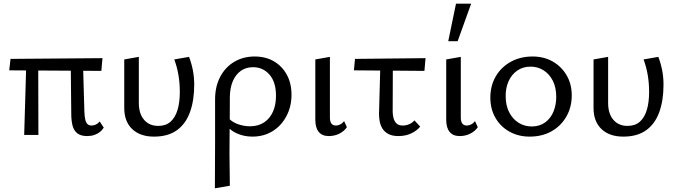

<svg xmlns="http://www.w3.org/2000/svg" viewBox="-20 -731 3671 1040"><path d="M111 0 123 -409H187L188 0ZM30 -350 37 -412 535 -416 529 -347ZM366 -115 363 -409H429L437 -127Q438 -97 442.5 -80.5Q447 -64 455.5 -57.5Q464 -51 476 -51Q488 -51 499.5 -56.5Q511 -62 520 -73L542 -40Q534 -26 521 -16Q508 -6 491 0Q474 6 452 6Q419 6 400 -8Q381 -22 373.5 -49Q366 -76 366 -115Z M814 9Q739 9 696 -32Q653 -73 653 -146V-409L732 -423V-173Q732 -115 760.5 -82Q789 -49 837 -49Q878 -49 903.5 -71.5Q929 -94 941.5 -135Q954 -176 954 -233Q954 -281 946.5 -325Q939 -369 924 -409L1004 -423Q1018 -386 1025 -349Q1032 -312 1032 -272Q1032 -187 1009 -123.5Q986 -60 938 -25.5Q890 9 814 9Z M1144 289Q1144 227 1144.5 165.5Q1145 104 1145 44Q1145 -16 1145 -75.5Q1145 -135 1145 -192Q1145 -263 1173 -315.5Q1201 -368 1249.5 -396.5Q1298 -425 1359 -425Q1419 -425 1463.5 -399Q1508 -373 1533.5 -326.5Q1559 -280 1559 -217Q1559 -154 1531.5 -102Q1504 -50 1456.5 -20.5Q1409 9 1347 9Q1299 9 1258.5 -10.5Q1218 -30 1198 -65L1218 -91Q1238 -69 1270 -58Q1302 -47 1334 -47Q1379 -47 1410.5 -68Q1442 -89 1458.5 -126Q1475 -163 1475 -212Q1475 -286 1440 -326.5Q1405 -367 1350 -367Q1313 -367 1285.5 -348Q1258 -329 1242 -293.5Q1226 -258 1225 -207Q1225 -140 1224.5 -85.5Q1224 -31 1223.5 15.5Q1223 62 1223 104.5Q1223 147 1224 188.5Q1225 230 1225 275Z M1761 6Q1725 6 1706.5 -16.5Q1688 -39 1688 -82V-409L1767 -423V-94Q1767 -73 1775 -62Q1783 -51 1800 -51Q1811 -51 1823 -57Q1835 -63 1844 -75L1859 -42Q1845 -21 1819 -7.5Q1793 6 1761 6Z M1897 -350 1903 -412 2285 -416 2279 -347ZM2033 -115 2041 -409H2108L2107 -127Q2107 -111 2111 -93.5Q2115 -76 2126.5 -63.5Q2138 -51 2162 -51Q2179 -51 2196 -58Q2213 -65 2225 -79L2256 -45Q2238 -23 2207.5 -8.5Q2177 6 2138 6Q2103 6 2081.5 -6.5Q2060 -19 2049.5 -38Q2039 -57 2036 -77.5Q2033 -98 2033 -115Z M2470 6Q2434 6 2415.5 -16.5Q2397 -39 2397 -82V-409L2476 -423V-94Q2476 -73 2484 -62Q2492 -51 2509 -51Q2520 -51 2532 -57Q2544 -63 2553 -75L2568 -42Q2554 -21 2528 -7.5Q2502 6 2470 6ZM2408 -508 2450 -711H2532L2459 -508Z M2849 9Q2788 9 2739.5 -18Q2691 -45 2663.5 -93Q2636 -141 2636 -202Q2636 -267 2665.5 -317.5Q2695 -368 2747 -396.5Q2799 -425 2865 -425Q2926 -425 2973.5 -398Q3021 -371 3049 -323.5Q3077 -276 3077 -214Q3077 -150 3047.5 -99Q3018 -48 2967 -19.5Q2916 9 2849 9ZM2860 -46Q2903 -46 2933 -68Q2963 -90 2978 -126.5Q2993 -163 2993 -206Q2993 -257 2974.5 -293.5Q2956 -330 2924.5 -350Q2893 -370 2854 -370Q2812 -370 2781.5 -348.5Q2751 -327 2735 -291.5Q2719 -256 2719 -211Q2719 -160 2738 -123Q2757 -86 2789 -66Q2821 -46 2860 -46Z M3356 9Q3281 9 3238 -32Q3195 -73 3195 -146V-409L3274 -423V-173Q3274 -115 3302.5 -82Q3331 -49 3379 -49Q3420 -49 3445.5 -71.5Q3471 -94 3483.5 -135Q3496 -176 3496 -233Q3496 -281 3488.5 -325Q3481 -369 3466 -409L3546 -423Q3560 -386 3567 -349Q3574 -312 3574 -272Q3574 -187 3551 -123.5Q3528 -60 3480 -25.5Q3432 9 3356 9Z"/></svg>

Font: Ysabeau Office Medium
Style: Regular
Weight: 500
Designer: Christian Thalmann (Catharsis Fonts)
Version: Version 2.001;gftools[0.9.30]; featfreeze: tnum,lnum,ss02